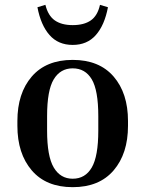

<svg xmlns="http://www.w3.org/2000/svg" viewBox="-20 -765 602 795"><path d="M510 -264V-244Q510 -129 450.5 -59.5Q391 10 281 10Q171 10 111.5 -59.5Q52 -129 52 -244V-264Q52 -379 111.5 -448Q171 -517 281 -517Q391 -517 450.5 -448Q510 -379 510 -264ZM387 -284Q387 -391 360 -436.5Q333 -482 281 -482Q230 -482 202.5 -436.5Q175 -391 175 -284V-224Q175 -118 202.5 -71.5Q230 -25 281 -25Q333 -25 360 -71.5Q387 -118 387 -224ZM281 -661Q328 -661 356 -680.5Q384 -700 394 -745L427 -735Q413 -661 377 -620Q341 -579 281 -579Q221 -579 185 -620Q149 -661 135 -735L168 -745Q179 -700 207 -680.5Q235 -661 281 -661Z"/></svg>

Font: Inria Serif
Style: Bold
Weight: 700
Designer: Black Foundry Team
Foundry: Black Foundry
Version: Version 1.000; ttfautohint (v1.8.3)